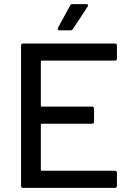

<svg xmlns="http://www.w3.org/2000/svg" viewBox="-20 -911 638 931"><path d="M537 -617H182Q178 -617 178 -613V-398Q178 -394 182 -394H426Q436 -394 436 -384V-321Q436 -311 426 -311H182Q178 -311 178 -307V-87Q178 -83 182 -83H537Q547 -83 547 -73V-10Q547 0 537 0H92Q82 0 82 -10V-690Q82 -700 92 -700H537Q547 -700 547 -690V-627Q547 -617 537 -617ZM261 -776 320 -884Q323 -891 332 -891H399Q405 -891 406.5 -887.5Q408 -884 405 -879L334 -771Q329 -764 322 -764H269Q263 -764 260.5 -767.5Q258 -771 261 -776Z"/></svg>

Font: Amber EN Medium
Style: Regular
Weight: 500
Designer: Jeremy Tribby
Foundry: Tribby Type Co.
Version: Version 1.403 November 24, 2021